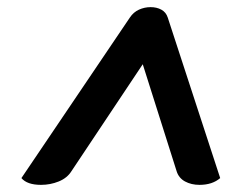

<svg xmlns="http://www.w3.org/2000/svg" viewBox="-20 -752 678 538"><path d="M344 -703Q354 -718 369.5 -725Q385 -732 402 -732Q419 -732 432 -725Q445 -718 450 -703L597 -253Q575 -234 539 -234Q516 -234 498.5 -243.5Q481 -253 475 -272L380 -572L180 -272Q168 -253 144.5 -243.5Q121 -234 95 -234Q56 -234 40 -253Z"/></svg>

Font: K2D SemiBold
Style: Italic
Weight: 600
Italic angle: -10°
Designer: Katatrad Aksorn Co.,Ltd.
Foundry: Cadson Demak Co.,Ltd.
Version: Version 1.000; ttfautohint (v1.6)